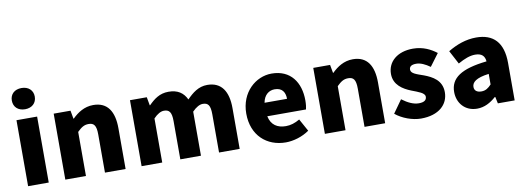

<svg xmlns="http://www.w3.org/2000/svg" viewBox="-64 -1224 4461 1631"><g transform="rotate(-10 2167.0 -408.5)"><path d="M72 0H250V-569H72ZM161 -648C220 -648 260 -684 260 -740C260 -795 220 -831 161 -831C101 -831 62 -795 62 -740C62 -684 101 -648 161 -648Z M393 0H571V-380C605 -413 629 -431 669 -431C714 -431 735 -409 735 -330V0H913V-352C913 -494 860 -583 736 -583C659 -583 601 -544 554 -498H551L538 -569H393Z M1051 0H1229V-380C1262 -415 1293 -431 1319 -431C1364 -431 1385 -409 1385 -330V0H1563V-380C1597 -415 1628 -431 1654 -431C1699 -431 1719 -409 1719 -330V0H1897V-352C1897 -494 1843 -583 1719 -583C1643 -583 1590 -539 1541 -489C1512 -550 1464 -583 1385 -583C1308 -583 1259 -544 1212 -497H1209L1196 -569H1051Z M2294 14C2360 14 2438 -9 2497 -51L2438 -158C2397 -134 2359 -122 2318 -122C2246 -122 2192 -154 2176 -232H2510C2514 -246 2518 -277 2518 -309C2518 -464 2438 -583 2274 -583C2137 -583 2004 -469 2004 -285C2004 -96 2130 14 2294 14ZM2173 -349C2185 -416 2228 -447 2277 -447C2342 -447 2367 -405 2367 -349Z M2632 0H2810V-380C2844 -413 2868 -431 2908 -431C2953 -431 2974 -409 2974 -330V0H3152V-352C3152 -494 3099 -583 2975 -583C2898 -583 2840 -544 2793 -498H2790L2777 -569H2632Z M3460 14C3615 14 3697 -67 3697 -172C3697 -275 3618 -316 3547 -343C3488 -364 3439 -377 3439 -411C3439 -438 3458 -452 3499 -452C3536 -452 3576 -433 3617 -404L3696 -510C3648 -547 3582 -583 3493 -583C3360 -583 3273 -510 3273 -403C3273 -308 3350 -262 3418 -235C3476 -212 3531 -196 3531 -162C3531 -134 3511 -117 3464 -117C3419 -117 3372 -138 3320 -177L3241 -66C3299 -18 3386 14 3460 14Z M3944 14C4007 14 4060 -15 4107 -57H4112L4124 0H4269V-323C4269 -501 4186 -583 4039 -583C3950 -583 3869 -553 3794 -508L3856 -391C3913 -423 3960 -441 4005 -441C4063 -441 4087 -414 4091 -368C3869 -344 3775 -279 3775 -159C3775 -64 3839 14 3944 14ZM4005 -124C3968 -124 3944 -140 3944 -173C3944 -213 3980 -246 4091 -260V-169C4065 -141 4041 -124 4005 -124Z"/></g></svg>

Font: ChiuKong Gothic MN Heavy
Style: Regular
Weight: 900
Designer: Ryoko NISHIZUKA 西塚涼子 (kana, bopomofo & ideographs); Paul D. Hunt (Latin, Greek & Cyrillic); Sandoll Communications 산돌커뮤니
Foundry: Adobe
Version: Version 1.300